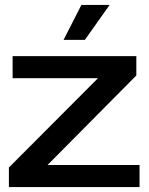

<svg xmlns="http://www.w3.org/2000/svg" viewBox="-20 -756 602 776"><path d="M16 0V-79L376 -440H31V-529H531V-451L172 -89H544V0ZM237 -595 309 -736H423L323 -595Z"/></svg>

Font: Mona Sans Expanded Medium
Style: Regular
Weight: 500
Width: 7
Designer: Deni Anggara
Foundry: GitHub
Version: Version 2.000